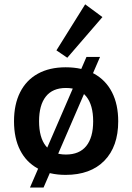

<svg xmlns="http://www.w3.org/2000/svg" viewBox="-20 -770 596 866"><path d="M176.5 75.8H115.2L370 -513.2H431.2ZM276.1 -466.5Q351.5 -466.5 404.4 -437.5Q457.2 -408.5 485.2 -353.8Q513.2 -299.2 513.2 -222.8Q513.2 -109.2 450.8 -45.2Q388.2 18.8 276 18.8Q203 18.8 150.6 -9.9Q98.2 -38.5 70.8 -92.6Q43.2 -146.6 43.2 -223Q43.2 -299.3 70.8 -353.9Q98.2 -408.5 150.6 -437.5Q203 -466.5 276.1 -466.5ZM277.4 -373.2Q217.2 -373.2 186.8 -334.6Q156.2 -296 156.2 -223Q156.2 -150 186.7 -111.5Q217.2 -73 277.3 -73Q338.2 -73 369.2 -111.5Q400.2 -150 400.2 -223Q400.2 -296 369.3 -334.6Q338.4 -373.2 277.4 -373.2ZM364.2 -750.5 442 -693 283.5 -509.5 234.5 -542.8Z"/></svg>

Font: Podkova VF Beta
Style: Regular
Weight: 400
Designer: Ilya Yudin
Foundry: Cyreal (www.cyreal.org)
Version: Version 2.100